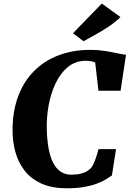

<svg xmlns="http://www.w3.org/2000/svg" viewBox="-20 -1026 712 1055"><path d="M347 8.5Q265 8.5 208 -17.2Q151 -43 116 -87.5Q81 -132 65 -189.2Q49 -246.5 49 -310Q49 -413 79 -494.8Q109 -576.5 165.5 -634Q222 -691.5 301 -721.8Q380 -752 477.5 -752Q520 -752 557 -746Q594 -740 623.8 -733.5Q653.5 -727 672.5 -725L642.5 -527.5H521L503 -683Q496 -686 488 -688Q480 -690 471.2 -691Q462.5 -692 452.5 -692Q394.5 -692 353.2 -658Q312 -624 285.5 -568.2Q259 -512.5 247.2 -446.5Q235.5 -380.5 237 -317Q238.5 -257.5 247 -210.8Q255.5 -164 271.8 -132Q288 -100 313.2 -83Q338.5 -66 374 -66Q386 -66 404.2 -68Q422.5 -70 443 -77.8Q463.5 -85.5 480.5 -103.5Q487 -111 492.8 -122.8Q498.5 -134.5 503.5 -148.5Q508.5 -162.5 513.2 -177.5Q518 -192.5 521.5 -206.5H617.5L595 -62Q581 -52 560.8 -39.8Q540.5 -27.5 511.2 -16.5Q482 -5.5 441.8 1.5Q401.5 8.5 347 8.5ZM439 -799.5 381 -843.5 539.5 -1006.5 642 -932Q608 -900 571.2 -876Q534.5 -852 500.5 -833.5Q466.5 -815 439 -799.5Z"/></svg>

Font: Merriweather 28pt Black
Style: Italic
Weight: 900
Italic angle: -7.8°
Version: Version 2.101